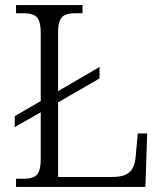

<svg xmlns="http://www.w3.org/2000/svg" viewBox="-20 -734 645 754"><path d="M43 0V-32H71Q94 -32 109.5 -37.5Q125 -43 132.5 -60Q140 -77 140 -111V-293L38 -235V-278L140 -337V-602Q140 -637 132.5 -654Q125 -671 109.5 -676.5Q94 -682 71 -682H43V-714H304V-682H278Q254 -682 238.5 -676.5Q223 -671 215.5 -654.5Q208 -638 208 -604V-376L371 -471V-426L208 -332V-39H418Q455 -39 474.5 -48.5Q494 -58 502.5 -76.5Q511 -95 513 -121L521 -210H558L551 0Z"/></svg>

Font: Noto Serif Armenian Light
Style: Regular
Weight: 300
Version: Version 2.007